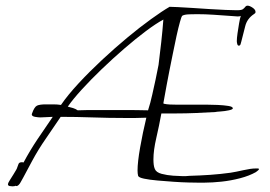

<svg xmlns="http://www.w3.org/2000/svg" viewBox="-20 -626 953 677"><path d="M24 31Q20 31 14 30Q8 29 8 23Q8 20 14.5 9.5Q21 -1 28 -12Q35 -23 37 -27Q40 -32 41.5 -37.5Q43 -43 45 -47Q47 -54 57 -54Q61 -54 63 -53Q86 -96 112.5 -135.5Q139 -175 166 -214Q156 -214 145 -213Q134 -212 122 -212Q115 -212 103.5 -214Q92 -216 92 -223Q92 -224 92.5 -224.5Q93 -225 93 -226Q101 -249 110.5 -253.5Q120 -258 142 -258Q155 -258 168.5 -258Q182 -258 195 -256Q219 -291 257 -332Q295 -373 339.5 -414.5Q384 -456 428.5 -493Q473 -530 512.5 -558.5Q552 -587 578 -602Q584 -602 606 -601Q628 -600 658 -598Q688 -596 719 -594Q750 -592 775.5 -591Q801 -590 812 -590H818Q832 -590 837 -594Q842 -598 845 -602Q848 -606 853 -606Q860 -606 870.5 -599Q881 -592 881 -584Q881 -580 879 -579Q877 -578 875 -576Q851 -560 844.5 -533Q838 -506 831 -480Q830 -477 828.5 -471Q827 -465 822 -465Q818 -465 816.5 -471Q815 -477 815 -481Q815 -491 817.5 -508.5Q820 -526 823 -543.5Q826 -561 829 -570Q826 -568 818 -568Q811 -568 804 -569Q797 -570 790 -570Q762 -572 733 -574Q704 -576 675 -576Q667 -576 648 -575.5Q629 -575 622 -570Q620 -568 614.5 -548.5Q609 -529 602.5 -499.5Q596 -470 589.5 -437Q583 -404 577 -375Q571 -346 568 -328L556 -262Q557 -260 559 -260Q568 -258 579 -257.5Q590 -257 600 -257H682Q688 -257 707 -257Q726 -257 747.5 -256Q769 -255 785 -252.5Q801 -250 801 -244Q801 -240 787 -237Q773 -234 758 -233Q743 -232 739 -231Q705 -229 670 -227.5Q635 -226 601 -226H549Q541 -182 531 -139Q521 -96 521 -64Q521 -54 522 -45.5Q523 -37 526 -30Q531 -18 550 -13Q569 -8 590.5 -6.5Q612 -5 622 -5Q629 -5 635.5 -5Q642 -5 648 -6Q685 -7 721 -9.5Q757 -12 793 -17Q812 -20 838.5 -26Q865 -32 882 -32Q884 -32 888.5 -32Q893 -32 893 -30Q893 -27 888.5 -24Q884 -21 882 -19Q859 -6 826.5 2.5Q794 11 761 14.5Q728 18 702 18H675Q668 18 645 17.5Q622 17 593 15Q564 13 535.5 10.5Q507 8 488 4Q469 0 467 -6Q465 -14 465 -25Q465 -54 474 -105.5Q483 -157 496 -211Q477 -210 458 -210Q439 -210 419 -210Q363 -210 305.5 -212Q248 -214 194 -214Q168 -175 141.5 -137Q115 -99 93 -58L62 0Q60 4 52.5 17Q45 30 38 30Q38 30 37 30Q36 30 35 29Q32 31 24 31ZM254 -237Q273 -238 292 -238Q311 -238 330 -238Q369 -238 415.5 -238Q462 -238 502 -237L510 -264L517 -293Q523 -319 528.5 -345Q534 -371 539 -397Q544 -437 548.5 -477Q553 -517 556 -557Q530 -543 494 -516Q458 -489 417.5 -454Q377 -419 338.5 -382Q300 -345 268.5 -310.5Q237 -276 219 -250Q228 -248 237.5 -245Q247 -242 254 -237Z"/></svg>

Font: Moon Dance
Style: Regular
Weight: 400
Designer: Robert E. Leuschke
Foundry: Robert E. Leuschke
Version: Version 1.010; ttfautohint (v1.8.3)